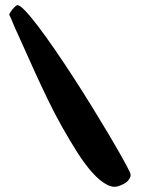

<svg xmlns="http://www.w3.org/2000/svg" viewBox="-20 -850 548 740"><path d="M41 -735.4Q39.1 -739.3 35.6 -747.6Q32.2 -755.9 28.3 -765.1Q24.4 -774.4 21 -782.2Q17.6 -790 15.6 -793Q15.6 -795.9 19.5 -802.2Q23.4 -808.6 28.3 -814.5Q33.2 -820.3 38.1 -824.7Q43 -829.1 46.9 -830.1Q55.7 -831.1 77.1 -808.6Q98.6 -786.1 127.4 -748Q156.2 -710 190.9 -659.7Q225.6 -609.4 261.7 -553.7Q297.9 -498 332.5 -441.9Q367.2 -385.7 396.5 -336.4Q425.8 -287.1 447.8 -248Q469.7 -209 479.5 -188.5Q485.4 -176.8 482.4 -168.5Q479.5 -160.2 473.1 -153.3Q466.8 -146.5 458.5 -142.1Q450.2 -137.7 442.4 -134.8Q418.9 -124 392.1 -138.2Q365.2 -152.3 336.9 -183.6Q308.6 -214.8 279.3 -260.7Q250 -306.6 220.7 -358.4Q191.4 -410.2 164.6 -465.8Q137.7 -521.5 114.7 -571.8Q91.8 -622.1 72.8 -665Q53.7 -708 41 -735.4Z"/></svg>

Font: Gloria Hallelujah
Style: Regular
Weight: 400
Designer: Kimberly Geswein
Foundry: Kimberly Geswein
Version: Version 1.004 2010